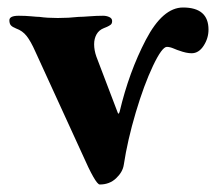

<svg xmlns="http://www.w3.org/2000/svg" viewBox="-20 -471 576 512"><path d="M199 -61 74 -334Q62 -361 51 -375Q40 -389 23 -395Q13 -399 9 -403.5Q5 -408 5 -417Q5 -429 30 -429Q48 -429 63.5 -427.5Q79 -426 85 -426Q106 -423 134 -423Q163 -423 190 -426Q199 -426 218.5 -427.5Q238 -429 255 -429Q264 -429 271.5 -425.5Q279 -422 279 -415Q279 -408 275 -405Q271 -402 265.5 -399.5Q260 -397 257 -396Q244 -391 237.5 -379.5Q231 -368 231 -353Q231 -337 237 -320L293 -173Q296 -163 299 -173Q324 -279 369 -365Q414 -451 468 -451Q536 -451 536 -392Q536 -369 523 -349Q510 -329 491 -329Q477 -329 458 -336Q454 -337 443.5 -341.5Q433 -346 425 -346Q412 -346 388 -295.5Q364 -245 342 -171Q320 -97 310 -31Q307 -12 289.5 4.5Q272 21 246 21Q235 21 199 -61Z"/></svg>

Font: EB Garamond ExtraBold
Style: Regular
Weight: 800
Designer: Georg Duffner and Octavio Pardo
Foundry: Georg Duffner
Version: Version 1.000